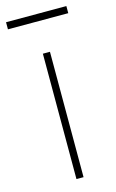

<svg xmlns="http://www.w3.org/2000/svg" viewBox="-133 -739 475 784"><g transform="rotate(-15 104.5 -346.5)"><path d="M119 0H89V-530H119ZM-23 -693H232V-663H-23Z"/></g></svg>

Font: Roundo ExtraLight
Style: Regular
Weight: 250
Designer: Namrata Goyal (Gurmukhi), Shiva Nallaperumal (Latin)
Foundry: Indian Type Foundry
Version: Version 1.000;PS 1.0;hotconv 1.0.88;makeotf.lib2.5.647800